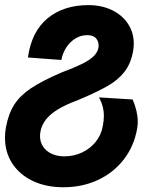

<svg xmlns="http://www.w3.org/2000/svg" viewBox="-24 -580 644 770"><path d="M-4 -27.5Q-4 -48.5 -0.5 -68Q9.5 -123 33 -160Q56.5 -197 100.5 -226.2Q144.5 -255.5 222 -289Q274 -308.5 304.5 -323.5Q335 -338.5 351.2 -354.2Q367.5 -370 371 -389.5Q371.5 -392 371.5 -397.5Q371.5 -414.5 360.8 -426.8Q350 -439 325.5 -439Q300.5 -439 279 -426Q257.5 -413 242.5 -390.5Q227.5 -368 222 -339.5L88 -349.5Q102.5 -453.5 166.8 -506.5Q231 -559.5 330.5 -559.5Q383.5 -559.5 425 -539.5Q466.5 -519.5 489.5 -484.2Q512.5 -449 512.5 -405Q512.5 -392.5 510 -376Q501 -325.5 475.8 -292.8Q450.5 -260 409 -236Q367.5 -212 291 -179.5Q216 -152 180.2 -121.2Q144.5 -90.5 138 -50.5Q136.5 -42.5 136.5 -34Q136.5 -11 148.5 7.5Q160.5 26 182.8 36.5Q205 47 234 47Q272 47 305 31.5Q338 16 360.2 -11.8Q382.5 -39.5 388.5 -76Q392.5 -96 392.5 -115.5Q392.5 -154 373 -189.5L508 -181Q528.5 -132.5 528.5 -92Q528.5 -80 526 -64Q513.5 6.5 472.2 59.8Q431 113 368.2 142Q305.5 171 230.5 171Q161 171 107.8 145.8Q54.5 120.5 25.2 75.5Q-4 30.5 -4 -27.5Z"/></svg>

Font: JuliaMono ExtraBoldItalic
Style: Regular
Weight: 800
Italic angle: -9°
Monospace: yes
Designer: cormullion
Foundry: corm
Version: Version 0.049; ttfautohint (v1.8.4)